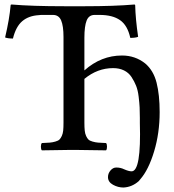

<svg xmlns="http://www.w3.org/2000/svg" viewBox="-20 -673 782 862"><path d="M358.9 -122.1Q358.9 -100.6 360.4 -86.7Q361.8 -72.8 366.7 -62.3Q371.6 -51.8 377.2 -46.4Q382.8 -41 395.5 -37.4Q408.2 -33.7 420.7 -32.7Q433.1 -31.7 456.1 -30.8Q460.4 -26.4 460.4 -14.4Q460.4 -2.4 456.1 2Q358.4 0 314.9 0H299.8Q257.8 0 168 2Q163.6 -2.4 163.6 -14.4Q163.6 -26.4 168 -30.8Q190.9 -31.7 203.4 -32.7Q215.8 -33.7 228.5 -37.4Q241.2 -41 246.8 -46.4Q252.4 -51.8 257.3 -62.3Q262.2 -72.8 263.7 -86.7Q265.1 -100.6 265.1 -122.1V-506.8Q265.1 -556.2 254.6 -581.1Q244.1 -606 217.8 -606H171.9Q159.7 -606 154.8 -605Q108.9 -602.5 80.1 -578.1Q51.3 -553.7 38.1 -500Q15.1 -500 2.9 -504.9Q22.5 -587.9 27.8 -649.9Q27.8 -652.8 32.2 -652.8Q122.6 -645 271 -645H359.9Q492.7 -645 584 -652.8Q585 -652.8 585.9 -651.6Q586.9 -650.4 586.9 -649.9Q588.4 -587.4 600.1 -507.8Q588.9 -502.9 564.9 -502.9Q552.7 -559.1 519 -582.5Q485.4 -606 426.8 -606H404.8Q378.9 -606 368.9 -580.6Q358.9 -555.2 358.9 -503.9V-356.9Q434.1 -423.8 527.8 -423.8Q586.9 -423.8 631.8 -388.2Q668.9 -356.9 682.9 -302Q696.8 -247.1 696.8 -169.9Q696.8 -75.7 671.9 6.8Q647 89.4 609.9 131.8Q606.9 136.2 603 140.1Q572.8 167 534.2 168.9Q509.8 168.9 487.3 156.5Q464.8 144 464.8 122.1Q464.8 105.5 476.1 92.3Q487.3 79.1 502 79.1Q521.5 79.1 537.1 86.9Q558.1 96.2 570.8 96.2Q614.3 96.2 607.9 -121.1V-144Q607.9 -170.9 606.9 -190.4Q606 -210 602.5 -238.8Q599.1 -267.6 591.1 -287.8Q583 -308.1 570.3 -327.4Q557.6 -346.7 536.6 -356.9Q515.6 -367.2 487.8 -367.2Q417.5 -367.2 358.9 -318.8Z"/></svg>

Font: Common Serif News
Style: Regular
Weight: 450
Designer: Philipp H. Poll, Khaled Hosny
Foundry: Stefan Peev, Context Ltd.
Version: Version 1.026